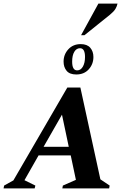

<svg xmlns="http://www.w3.org/2000/svg" viewBox="-53 -1055 707 1075"><path d="M-33 0 -30 -16 22 -45 324 -565H397L509 -51L561 -16L558 0H296L299 -16L372 -48L343 -185H163L84 -46L145 -16L141 0ZM191 -233H332L294 -413ZM374 -638Q337 -638 320 -658.5Q303 -679 303 -710Q303 -750 329.5 -779Q356 -808 399 -808Q435 -808 452.5 -787.5Q470 -767 470 -736Q470 -696 444 -667Q418 -638 374 -638ZM379 -661Q399 -661 411 -682Q423 -703 423 -736Q423 -785 395 -785Q375 -785 363 -765Q351 -745 351 -710Q351 -661 379 -661ZM401 -858 498 -1035H605Q602 -1020 593.5 -1005.5Q585 -991 562 -972L420 -858Z"/></svg>

Font: Spectral SC
Style: Bold Italic
Weight: 700
Italic angle: -10°
Designer: Jean-Baptiste Levee
Foundry: Production Type
Version: Version 2.001